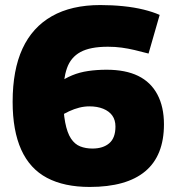

<svg xmlns="http://www.w3.org/2000/svg" viewBox="-20 -730 697 760"><path d="M335 10Q234 10 166 -26Q98 -62 64 -137.5Q30 -213 30 -327Q30 -453 69 -537.5Q108 -622 185.5 -666Q263 -710 377 -710Q424 -710 468 -705.5Q512 -701 548.5 -692Q585 -683 612 -671L568 -518Q538 -526 512.5 -532Q487 -538 461.5 -541.5Q436 -545 407 -545Q337 -545 298.5 -524Q260 -503 245 -460Q230 -417 230 -351Q230 -287 238 -245.5Q246 -204 261 -181.5Q276 -159 297.5 -150.5Q319 -142 346 -142Q388 -142 412.5 -163Q437 -184 437 -229Q437 -255 424.5 -272.5Q412 -290 388.5 -299.5Q365 -309 334 -309Q314 -309 294 -304Q274 -299 253.5 -289.5Q233 -280 211 -266L212 -402Q237 -420 266 -432Q295 -444 329.5 -449Q364 -454 402 -454Q477 -454 527 -429.5Q577 -405 603 -356Q629 -307 629 -238Q629 -114 555 -52Q481 10 335 10Z"/></svg>

Font: Georama ExtraCondensed Thin ExtraBold
Style: Regular
Weight: 800
Version: Version 1.001